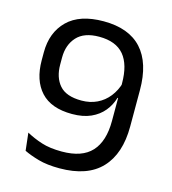

<svg xmlns="http://www.w3.org/2000/svg" viewBox="-101 -734 742 829"><g transform="rotate(15 270.0 -319.5)"><path d="M261.4 -651Q374 -651 431.4 -588.3Q488.7 -525.5 488.7 -404.3V-241.8Q488.7 -119.9 426.7 -54.1Q364.7 11.7 240 11.7Q184.2 11.7 145.3 0.6Q106.4 -10.5 79.7 -23.6L70.8 -102.5Q102.8 -84.9 140 -72.9Q177.1 -60.8 231 -60.8Q321.2 -60.8 363.8 -107.1Q406.5 -153.4 406.5 -244.2V-411.9Q406.5 -496.1 370.7 -538.8Q334.8 -581.6 259.8 -581.6Q192.6 -581.6 160 -545.8Q127.5 -510 127.5 -453.6V-422.2Q127.5 -364.4 157.5 -329.9Q187.5 -295.4 256 -295.4Q294.5 -295.4 325.3 -310.2Q356.2 -325 377.9 -352.5Q399.7 -380.1 410.3 -417.5L418.1 -347.1H403.8Q394.1 -313.6 372.1 -286.8Q350.2 -260.1 315.5 -244.4Q280.7 -228.8 231.6 -228.8Q138 -228.8 91.8 -279.3Q45.6 -329.8 45.6 -419.4V-454.7Q45.6 -543.7 100.1 -597.4Q154.6 -651 261.4 -651Z"/></g></svg>

Font: Anek Kannada Medium
Style: Regular
Weight: 500
Designer: Vaishnavi Murthy, Maithili Shingre (Kannada) & Yesha Goshar (Latin)
Foundry: Ek Type
Version: Version 1.003